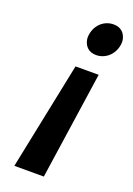

<svg xmlns="http://www.w3.org/2000/svg" viewBox="-140 -592 571 826"><g transform="rotate(20 146.0 -179.0)"><path d="M139 -312 38 180H173L245 -312ZM290 -463C292 -474 292 -483 290 -492C284 -518 266 -538 232 -538C191 -538 155 -509 147 -463C145 -452 145 -443 147 -434C153 -408 171 -388 205 -388C246 -388 282 -418 290 -463Z"/></g></svg>

Font: Asimov
Style: NarIt
Weight: 500
Designer: Google
Version: Version 2.000980; 2014